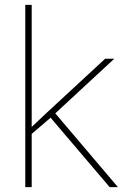

<svg xmlns="http://www.w3.org/2000/svg" viewBox="-20 -770 513 790"><path d="M110.4 0H84V-750H110.4ZM187 -284.7 105.5 -214.8 95.7 -233.9 172.4 -306.2 412.6 -528.3H450.2ZM178.7 -296.9 195.8 -317.4 465.3 0H431.2Z"/></svg>

Font: Heebo Thin
Style: Regular
Weight: 250
Designer: Oded Ezer
Foundry: Ezer Type House
Version: Version 3.100